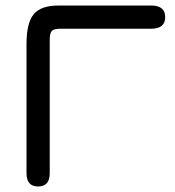

<svg xmlns="http://www.w3.org/2000/svg" viewBox="-20 -662 635 695"><path d="M527 -558H199Q175 -558 167.5 -550Q160 -542 160 -517V-35Q160 13 118 13Q76 13 76 -35V-503Q76 -579 102 -610.5Q128 -642 192 -642H527Q578 -642 578 -600Q578 -558 527 -558Z"/></svg>

Font: Jura
Style: Bold
Weight: 700
Designer: Daniel Johnson, Alexei Vanyashin
Foundry: Daniel Johnson
Version: Version 5.103